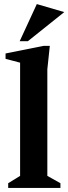

<svg xmlns="http://www.w3.org/2000/svg" viewBox="-20 -917 334 937"><path d="M20 0V-22.9L78.1 -58.7V-611.1L7.1 -629.9V-656L192.1 -693H223.1L211 -578.9V-58.7L274.9 -22.9V0ZM76.1 -716 159.7 -897.1 293.6 -858 116 -716Z"/></svg>

Font: Ancizar Serif Light
Style: Regular
Weight: 300
Designer: Cesar Puertas, Viviana Monsalve, Julian Moncada, Julian Prieto, Jose Castro, Felipe Aragon, Mariel Hernandez, Sara Alarc
Version: Version 8.100